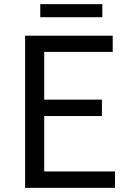

<svg xmlns="http://www.w3.org/2000/svg" viewBox="-20 -905 629 925"><path d="M101 0V-733H523V-655H193V-425H471V-346H193V-79H534V0ZM174 -822V-885H473V-822Z"/></svg>

Font: Gothic Nguyen
Style: Regular
Weight: 400
Designer: MORI Takayuki
Version: Version 1.220;July 21, 2023;FontCreator 14.0.0.2814 64-bit